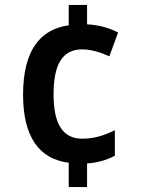

<svg xmlns="http://www.w3.org/2000/svg" viewBox="-20 -744 567 774"><path d="M331 -646V-724H257V-642C142 -626 73 -541 73 -362C73 -192 138 -103 257 -88V10H331V-85C372 -88 408 -98 443 -116V-219C399 -198 362 -185 311 -185C235 -185 196 -241 196 -363C196 -486 232 -545 312 -545C345 -545 383 -534 421 -517L456 -613C424 -630 382 -643 331 -646Z"/></svg>

Font: Noto Sans Gujarati UI SemiCondensed SemiBold
Style: Regular
Weight: 600
Width: 4
Designer: Jelle Bosma - Monotype Design Team, Universal Thirst
Foundry: Monotype Imaging Inc.
Version: Version 2.106